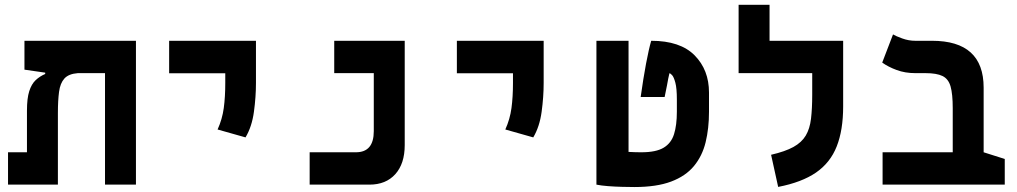

<svg xmlns="http://www.w3.org/2000/svg" viewBox="-20 -752 4142 782"><path d="M533.7 0H407.7V-454.1H296.9Q259.3 -451.2 242.2 -432.1Q225.1 -413.1 220.5 -377.9Q215.8 -342.8 215.8 -291.5V0H12.7V-131.8H89.8V-300.8Q89.8 -351.6 99.1 -380.6Q108.4 -409.7 125.2 -425.5Q142.1 -441.4 164.1 -450.7V-456.1L79.6 -468.3V-585.9H533.7Z M980 -192.4 866.2 -224.6Q885.3 -266.6 891.4 -312Q897.5 -357.4 897.5 -414.1V-453.6H668.9V-585.9H1022.5V-414.1Q1022.5 -357.4 1014.2 -296.6Q1005.9 -235.8 980 -192.4Z M1241.2 0V-131.8H1429.7Q1502.4 -131.8 1502.4 -217.8V-454.1H1341.3V-585.9H1628.4V-161.1Q1628.4 -85.4 1590.1 -42.7Q1551.8 0 1484.4 0Z M2151.9 -192.4 2038.1 -224.6Q2057.1 -266.6 2063.2 -312Q2069.3 -357.4 2069.3 -414.1V-453.6H1840.8V-585.9H2194.3V-414.1Q2194.3 -357.4 2186 -296.6Q2177.7 -235.8 2151.9 -192.4Z M2563.5 9.8Q2543 9.8 2513.9 9Q2484.9 8.3 2456.5 6.1Q2428.2 3.9 2409.2 0V-585.9H2540V-133.3Q2555.7 -132.3 2568.6 -132.1Q2581.5 -131.8 2592.8 -131.8Q2651.9 -131.8 2682.9 -150.4Q2713.9 -168.9 2725.3 -205.6Q2736.8 -242.2 2736.8 -296.9V-346.2Q2736.8 -392.1 2730.7 -415Q2724.6 -438 2717.5 -445.8Q2710.4 -453.6 2706.5 -453.6Q2703.6 -441.9 2701.7 -431.9Q2699.7 -421.9 2696.8 -405.3Q2693.4 -388.7 2687 -356.9H2589.4Q2600.1 -433.1 2611.3 -492.9Q2622.6 -552.7 2632.3 -585.9Q2750.5 -585.9 2809.1 -526.6Q2867.7 -467.3 2867.7 -375V-296.9Q2867.7 -229 2854 -172.9Q2840.3 -116.7 2806.4 -75.7Q2772.5 -34.7 2713.4 -12.5Q2654.3 9.8 2563.5 9.8Z M3414.1 -585.9V-318.4Q3414.1 -222.2 3387.9 -155.8Q3361.8 -89.4 3303.7 -49.3Q3245.6 -9.3 3149.4 9.3L3120.6 -121.6Q3177.7 -134.8 3211.4 -153.3Q3245.1 -171.9 3261.7 -199.7Q3278.3 -227.5 3283.2 -268.6Q3288.1 -309.6 3288.1 -367.2V-454.1H2988.3V-732.4H3114.3V-585.9Z M4072.3 -104.5V0H3574.7V-131.8H3860.4V-311.5Q3860.4 -369.1 3851.6 -399.9Q3842.8 -430.7 3818.8 -442.4Q3794.9 -454.1 3749.5 -454.1H3708Q3666.5 -454.1 3632.1 -466.8Q3597.7 -479.5 3573.2 -497.1L3617.2 -611.8Q3628.4 -605 3654.5 -595.5Q3680.7 -585.9 3707.5 -585.9H3775.9Q3986.3 -585.9 3986.3 -395V-131.8Z"/></svg>

Font: CaskaydiaMono NF
Style: Bold
Weight: 700
Designer: Aaron Bell
Foundry: Saja Typeworks
Version: Version 2111.001; ttfautohint (v1.8.4);Nerd Fonts 3.1.1